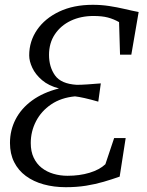

<svg xmlns="http://www.w3.org/2000/svg" viewBox="-20 -771 610 799"><path d="M253.5 8Q204 8 161.5 -3.8Q119 -15.5 87.5 -38.8Q56 -62 38.8 -96.5Q21.5 -131 21.5 -176Q21.5 -229 44.8 -274.2Q68 -319.5 113.5 -352.8Q159 -386 225.5 -403Q182.5 -414 155 -437.5Q127.5 -461 114.5 -488.8Q101.5 -516.5 101.5 -540.5Q101.5 -599 134.2 -646.8Q167 -694.5 226.5 -722.8Q286 -751 366 -751Q401.5 -751 434.2 -746Q467 -741 497.8 -733.8Q528.5 -726.5 557 -721L526.5 -543.5H479.5L475.5 -679Q452.5 -692 428.5 -698.2Q404.5 -704.5 369 -704.5Q316.5 -704.5 274.8 -684.8Q233 -665 208.5 -628.5Q184 -592 184 -542.5Q184 -492.5 209 -457.2Q234 -422 299.5 -418Q318 -418 344.2 -419.8Q370.5 -421.5 399.5 -424L389 -348Q358 -357 332.2 -362.8Q306.5 -368.5 292 -370Q234 -364.5 192.8 -336.5Q151.5 -308.5 129.8 -266.2Q108 -224 108 -175.5Q108 -140.5 120.2 -114.8Q132.5 -89 153.5 -72.5Q174.5 -56 202.2 -47.8Q230 -39.5 261 -39.5Q311 -39.5 352.5 -52Q394 -64.5 418.5 -87.5L455 -196.5H503L478 -36Q445.5 -24.5 411.2 -14.5Q377 -4.5 338.2 1.8Q299.5 8 253.5 8Z"/></svg>

Font: Merriweather 28pt Light
Style: Italic
Weight: 300
Italic angle: -7.8°
Version: Version 2.101